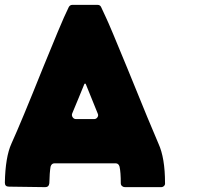

<svg xmlns="http://www.w3.org/2000/svg" viewBox="-20 -770 821 790"><path d="M632 -179Q659 -120 659 -17Q660 -10 655 -5Q650 0 643 0H494Q487 0 482 -4.5Q477 -9 477 -16Q477 -61 472 -84Q468 -98 456 -98H204Q192 -98 188 -84Q184 -60 183 -16Q181 0 166 0L17 -2Q0 -2 0 -18Q2 -124 27 -179Q67 -267 156 -489Q235 -682 243 -698L263 -741Q268 -750 278 -750H381Q392 -750 396 -741L416 -698Q431 -667 504 -489Q603 -245 632 -179ZM293 -280H367Q376 -280 381 -287.5Q386 -295 382 -303Q337 -414 333 -424Q332 -426 330 -426Q328 -426 327 -424Q322 -412 303 -365.5Q284 -319 277 -303Q274 -295 279 -287.5Q284 -280 293 -280Z"/></svg>

Font: Punc
Style: Bold
Weight: 400
Designer: The Kinetic
Foundry: The Kinetic
Version: Version 1.000;PS 001.001;hotconv 1.0.56